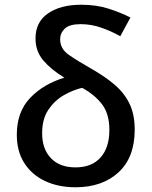

<svg xmlns="http://www.w3.org/2000/svg" viewBox="-20 -781 640 811"><path d="M299 10Q226 10 170 -16.5Q114 -43 82.5 -92.5Q51 -142 51 -212Q51 -308 107 -367Q163 -426 252 -453Q197 -486 163.5 -525Q130 -564 130 -619Q130 -688 183 -724.5Q236 -761 323 -761Q387 -761 438.5 -744.5Q490 -728 531 -707L488 -628Q453 -648 409.5 -663.5Q366 -679 321 -679Q273 -679 253.5 -660Q234 -641 234 -615Q234 -575 270.5 -549.5Q307 -524 367 -490Q425 -457 465.5 -422Q506 -387 527.5 -342Q549 -297 549 -233Q549 -116 480.5 -53Q412 10 299 10ZM299 -74Q368 -74 405 -116Q442 -158 442 -232Q442 -300 411 -340.5Q380 -381 327 -410Q288 -401 249 -378.5Q210 -356 184 -317Q158 -278 158 -218Q158 -152 195 -113Q232 -74 299 -74Z"/></svg>

Font: Noto Sans Mono Medium
Style: Regular
Weight: 500
Designer: Monotype Design Team
Foundry: Monotype Imaging Inc.
Version: Version 2.014